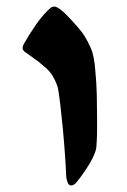

<svg xmlns="http://www.w3.org/2000/svg" viewBox="-20 -547 389 589"><path d="M198.2 22Q190.9 22 187.5 13.2Q184.1 4.4 183.1 -5.9Q182.1 -33.2 179.4 -71.3Q176.8 -109.4 173.1 -148.9Q169.4 -188.5 165.5 -221.4Q161.6 -254.4 158.7 -271.5Q156.7 -284.7 146.7 -304.7Q136.7 -324.7 120.6 -338.9Q97.7 -358.9 80.3 -370.8Q63 -382.8 55.7 -388.2Q49.3 -393.6 49.3 -399.9Q49.3 -404.8 52.7 -411.6Q69.8 -441.9 91.1 -472.4Q112.3 -502.9 135.7 -523.4Q141.1 -526.9 146.5 -526.9Q149.4 -526.9 155.3 -524.4Q167.5 -518.1 185.1 -500.2Q202.6 -482.4 218.5 -463.9Q234.4 -445.3 240.2 -435.1Q247.1 -424.3 258.1 -400.6Q269 -377 272.5 -329.1Q275.9 -294.9 276.9 -257.6Q277.8 -220.2 277.8 -187Q277.8 -167.5 277.8 -149.4Q277.8 -131.3 276.9 -116.2Q276.4 -105.5 275.6 -95.9Q274.9 -86.4 269 -72.8Q261.2 -53.7 243.7 -27.3Q226.1 -1 213.9 13.2Q206.1 22 198.2 22Z"/></svg>

Font: David Libre
Style: Bold
Weight: 700
Designer: Ismar David, J. Victor Gaultney, Annie Olsen and Meir Sadan
Foundry: Monotype Imaging Inc. & SIL International
Version: Version 1.100; ttfautohint (v1.8.4.7-5d5b)